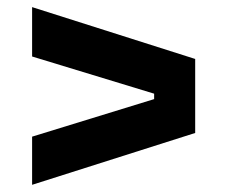

<svg xmlns="http://www.w3.org/2000/svg" viewBox="-20 -597 636 537"><path d="M525.9 -225.1 69.8 -80.1V-214.8L411.1 -319.8V-335L69.8 -439V-577.1L525.9 -432.1Z"/></svg>

Font: Sora
Style: Bold
Weight: 700
Designer: Jonathan Barnbrook, Julián Moncada
Foundry: Barnbrook Fonts
Version: Version 2.000